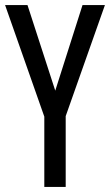

<svg xmlns="http://www.w3.org/2000/svg" viewBox="-20 -734 432 754"><path d="M197 -378 304 -714H392L238 -278V0H154V-276L0 -714H88Z"/></svg>

Font: Noto Sans Lao ExtraCondensed
Style: Regular
Weight: 400
Width: 2
Designer: Monotype Design Team
Foundry: Monotype Imaging Inc.
Version: Version 2.003; ttfautohint (v1.8.4.7-5d5b)